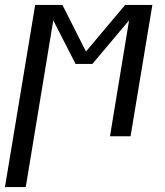

<svg xmlns="http://www.w3.org/2000/svg" viewBox="-47 -550 667 775"><path d="M-27 205 95 -530H205L300 -342L458 -530H568L480 0H397L474 -468L326 -292H258L168 -468L57 205Z"/></svg>

Font: Iosevka Slab Extended
Style: Italic
Weight: 400
Width: 7
Italic angle: -9°
Monospace: yes
Designer: Belleve Invis
Foundry: Belleve Invis
Version: Version 11.1.0; ttfautohint (v1.8.3)